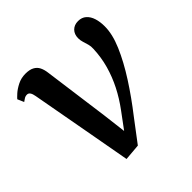

<svg xmlns="http://www.w3.org/2000/svg" viewBox="-155 -700 841 841"><g transform="rotate(-45 266.0 -279.0)"><path d="M79 -466.5Q76.5 -481.5 71 -489.8Q65.5 -498 56.5 -498Q46.5 -498 39 -493Q31.5 -488 25 -483.5L12 -513.5Q16 -518.5 30.2 -531.5Q44.5 -544.5 67 -556Q89.5 -567.5 116.5 -567.5Q142 -567.5 157.2 -559.2Q172.5 -551 180 -536Q187.5 -521 190 -500.5L231.5 -193.5L250.5 -37.5L216.5 -46L299 -157.5Q330.5 -200 353 -244.2Q375.5 -288.5 388.8 -335.8Q402 -383 404 -433.5Q405 -449 401.2 -462.2Q397.5 -475.5 393.5 -488Q389.5 -500.5 389.5 -513.5Q389.5 -538 404 -552.8Q418.5 -567.5 442.5 -567.5Q465.5 -567.5 480.2 -554.2Q495 -541 502 -518.8Q509 -496.5 509 -469.5Q509.5 -421 483.5 -360.2Q457.5 -299.5 414.5 -232.5Q371.5 -165.5 319.5 -99L242 3.5L165.5 10L132.5 -172.5Z"/></g></svg>

Font: Merriweather Light 18pt Medium
Style: Italic
Weight: 500
Italic angle: -7.8°
Version: Version 2.101